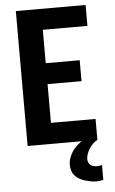

<svg xmlns="http://www.w3.org/2000/svg" viewBox="-63 -777 625 1042"><g transform="rotate(-5 250.0 -255.5)"><path d="M64 0V-735H444V-621H201V-439H386V-325H201V-114H444V0ZM420 224Q404 224 388.5 221Q373 218 357.5 213.5Q342 209 328 201Q314 193 303.5 181.5Q293 170 288 154.5Q283 139 283 123Q283 103 290 83.5Q297 64 308.5 47.5Q320 31 335.5 17.5Q351 4 368.5 -6.5Q386 -17 405 -24Q424 -31 444 -35V0Q430 7 419 18Q408 29 399.5 42.5Q391 56 385.5 70.5Q380 85 380 101Q380 110 384 118.5Q388 127 395.5 132.5Q403 138 412 140Q421 142 430 142Q437 142 443.5 141Q450 140 457 138V219Q447 221 438 222.5Q429 224 420 224Z"/></g></svg>

Font: Iosevka Curly Heavy
Style: Regular
Weight: 900
Monospace: yes
Designer: Belleve Invis
Foundry: Belleve Invis
Version: Version 22.1.2; ttfautohint (v1.8.4)